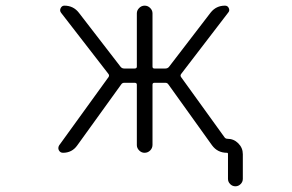

<svg xmlns="http://www.w3.org/2000/svg" viewBox="-20 -565 1040 683"><path d="M494.1 -21.5Q483.4 -21.5 475.1 -29.8Q466.8 -38.1 466.8 -48.8V-263.7Q466.8 -270.5 459 -270.5H421.9Q415 -270.5 411.1 -264.6L254.9 -47.9Q236.3 -21.5 204.1 -21.5Q194.3 -21.5 189.5 -30.3Q187.5 -34.2 187.5 -38.1Q187.5 -43 190.4 -47.9L366.2 -291Q370.1 -296.9 365.2 -302.7L197.3 -519.5Q191.4 -527.3 195.8 -536.1Q200.2 -544.9 209 -544.9Q241.2 -544.9 260.7 -519.5L409.2 -327.1Q414.1 -321.3 421.9 -321.3H459Q466.8 -321.3 466.8 -328.1V-517.6Q466.8 -528.3 475.1 -536.6Q483.4 -544.9 494.6 -544.9Q505.9 -544.9 514.2 -536.6Q522.5 -528.3 522.5 -517.6V-328.1Q522.5 -321.3 529.3 -321.3H568.4Q576.2 -321.3 581.1 -327.1L729.5 -520.5Q749 -544.9 780.3 -544.9Q790 -544.9 793.9 -536.1Q797.9 -527.3 792 -520.5L625 -302.7Q620.1 -296.9 624 -291L778.3 -77.1Q782.2 -71.3 789.1 -71.3Q811.5 -71.3 827.6 -55.2Q843.8 -39.1 843.8 -16.6V71.3Q843.8 82 835.9 89.8Q828.1 97.7 817.4 97.7Q806.6 97.7 798.8 89.8Q791 82 791 71.3V-17.6Q791 -21.5 787.1 -21.5Q753.9 -21.5 734.4 -47.9L579.1 -264.6Q575.2 -270.5 568.4 -270.5H529.3Q522.5 -270.5 522.5 -263.7V-49.8Q522.5 -38.1 514.2 -29.8Q505.9 -21.5 494.1 -21.5Z"/></svg>

Font: Rounded-X Mgen+ 1m light
Style: Regular
Weight: 200
Designer: [Source Han Sans]
Ryoko NISHIZUKA  (kana & ideographs); Paul D. Hunt (Latin, Greek & Cyrillic); Wenlong ZHANG  (bopomofo
Version: Version 1.059.20150602